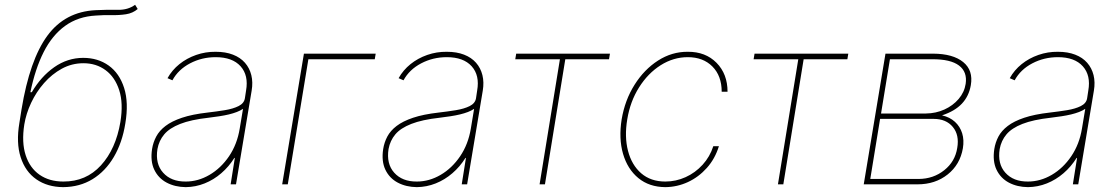

<svg xmlns="http://www.w3.org/2000/svg" viewBox="-20 -770 4666 802"><path d="M544.4 -750 555.2 -732.4Q534.7 -714.8 505.9 -710.4Q477.1 -706.1 445.1 -706.8Q413.1 -707.5 381.3 -705.1Q306.2 -701.2 252 -661.9Q197.8 -622.6 162.4 -552.5Q127 -482.4 106.9 -384.8H112.8Q150.9 -450.2 206.5 -489.3Q262.2 -528.3 327.6 -528.3Q389.2 -528.3 434.1 -496.1Q479 -463.9 498.5 -402.6Q518.1 -341.3 503.4 -253.9Q490.7 -174.3 455.6 -114.5Q420.4 -54.7 366.7 -21.7Q313 11.2 243.7 11.7Q178.2 11.2 132.1 -20.8Q85.9 -52.7 66.4 -113Q46.9 -173.3 61 -256.8L69.8 -312.5Q104 -520 177.7 -620.6Q251.5 -721.2 379.4 -727.5Q430.2 -730 472.2 -729Q514.2 -728 544.4 -750ZM244.6 -11.7Q339.4 -11.2 401.6 -79.3Q463.9 -147.5 482.9 -260.7Q495.6 -338.4 478 -393.1Q460.4 -447.8 421.1 -476.8Q381.8 -505.9 328.6 -505.9Q280.3 -505.9 238.5 -483.2Q196.8 -460.4 164.1 -423.1Q131.3 -385.7 110.1 -340.6Q88.9 -295.4 81.5 -250Q69.8 -175.3 87.2 -121.8Q104.5 -68.4 145.3 -40Q186 -11.7 244.6 -11.7Z M755.9 11.7Q710.9 11.2 676.3 -7.1Q641.6 -25.4 624.5 -61Q607.4 -96.7 615.2 -147.5Q619.6 -175.3 632.6 -199.7Q645.5 -224.1 671.4 -243.9Q697.3 -263.7 740 -278.1Q782.7 -292.5 846.7 -299.8Q884.8 -304.2 919.2 -309.8Q953.6 -315.4 976.6 -326.9Q999.5 -338.4 1002.9 -359.4L1007.8 -391.6Q1019 -455.1 984.9 -493.2Q950.7 -531.2 880.9 -531.2Q823.2 -531.2 773.9 -505.4Q724.6 -479.5 700.2 -434.6L679.7 -443.4Q698.7 -477.5 729.5 -502.2Q760.3 -526.9 799.3 -540.5Q838.4 -554.2 880.9 -553.7Q922.4 -553.7 953.1 -541.7Q983.9 -529.8 1003.2 -507.8Q1022.5 -485.8 1029.8 -456.1Q1037.1 -426.3 1031.2 -391.6L965.8 0H943.4L960.9 -110.4H959Q936 -73.7 904.3 -46.4Q872.6 -19 834.7 -3.9Q796.9 11.2 755.9 11.7ZM755.9 -11.7Q807.6 -11.7 855.2 -39.6Q902.8 -67.4 936.8 -117.4Q970.7 -167.5 981.4 -233.4L995.1 -315.4Q984.4 -308.1 969.2 -302.2Q954.1 -296.4 935.8 -292Q917.5 -287.6 896.2 -284.4Q875 -281.2 851.6 -278.3Q777.3 -270 732.7 -252.4Q688 -234.9 666 -208.7Q644 -182.6 637.7 -147.5Q627.9 -85.9 661.4 -48.6Q694.8 -11.2 755.9 -11.7Z M1549.3 -545.9 1545.4 -522.5H1268.1L1182.1 0H1158.7L1249.5 -545.9Z M1721.2 11.7Q1676.3 11.2 1641.6 -7.1Q1606.9 -25.4 1589.8 -61Q1572.8 -96.7 1580.6 -147.5Q1585 -175.3 1597.9 -199.7Q1610.8 -224.1 1636.7 -243.9Q1662.6 -263.7 1705.3 -278.1Q1748 -292.5 1812 -299.8Q1850.1 -304.2 1884.5 -309.8Q1918.9 -315.4 1941.9 -326.9Q1964.8 -338.4 1968.3 -359.4L1973.1 -391.6Q1984.4 -455.1 1950.2 -493.2Q1916 -531.2 1846.2 -531.2Q1788.6 -531.2 1739.3 -505.4Q1689.9 -479.5 1665.5 -434.6L1645 -443.4Q1664.1 -477.5 1694.8 -502.2Q1725.6 -526.9 1764.6 -540.5Q1803.7 -554.2 1846.2 -553.7Q1887.7 -553.7 1918.5 -541.7Q1949.2 -529.8 1968.5 -507.8Q1987.8 -485.8 1995.1 -456.1Q2002.4 -426.3 1996.6 -391.6L1931.2 0H1908.7L1926.3 -110.4H1924.3Q1901.4 -73.7 1869.6 -46.4Q1837.9 -19 1800 -3.9Q1762.2 11.2 1721.2 11.7ZM1721.2 -11.7Q1772.9 -11.7 1820.6 -39.6Q1868.2 -67.4 1902.1 -117.4Q1936 -167.5 1946.8 -233.4L1960.4 -315.4Q1949.7 -308.1 1934.6 -302.2Q1919.4 -296.4 1901.1 -292Q1882.8 -287.6 1861.6 -284.4Q1840.3 -281.2 1816.9 -278.3Q1742.7 -270 1698 -252.4Q1653.3 -234.9 1631.3 -208.7Q1609.4 -182.6 1603 -147.5Q1593.3 -85.9 1626.7 -48.6Q1660.2 -11.2 1721.2 -11.7Z M2132.3 -522.5 2136.2 -545.9H2527.8L2523.9 -522.5H2341.3L2256.3 0H2233.9L2318.8 -522.5Z M2759.3 11.7Q2691.9 11.2 2646.5 -26.1Q2601.1 -63.5 2582.5 -127.4Q2564 -191.4 2576.7 -271.5Q2590.3 -352.1 2630.6 -416Q2670.9 -480 2728.8 -517.1Q2786.6 -554.2 2853 -553.7Q2927.2 -554.2 2973.1 -507.6Q3019 -460.9 3019 -386.7H2994.6Q2994.6 -453.1 2955.8 -492.2Q2917 -531.2 2853 -531.2Q2793 -531.2 2739.7 -497.6Q2686.5 -463.9 2649.4 -405Q2612.3 -346.2 2600.1 -271.5Q2587.9 -198.7 2603.3 -139.6Q2618.7 -80.6 2658.4 -46.1Q2698.2 -11.7 2759.3 -11.7Q2803.2 -11.7 2843.8 -30Q2884.3 -48.3 2914.8 -81.8Q2945.3 -115.2 2959.5 -159.2H2982.9Q2966.8 -106.9 2932.6 -68.6Q2898.4 -30.3 2853.5 -9.5Q2808.6 11.2 2759.3 11.7Z M3127.9 -522.5 3131.8 -545.9H3523.4L3519.5 -522.5H3336.9L3252 0H3229.5L3314.5 -522.5Z M3587.9 0 3678.7 -545.9H3877.9Q3960.9 -545.4 4003.4 -510.7Q4045.9 -476.1 4035.2 -414.1Q4027.3 -368.2 3997.8 -336.9Q3968.3 -305.7 3915 -288.1Q3947.3 -280.8 3968.8 -261.2Q3990.2 -241.7 3999 -213.4Q4007.8 -185.1 4002 -150.4Q3990.2 -82.5 3938.5 -41.3Q3886.7 0 3812.5 0ZM3615.2 -22.5H3817.4Q3878.9 -22.9 3924.3 -59.1Q3969.7 -95.2 3978.5 -152.3Q3987.8 -206.1 3960 -239.7Q3932.1 -273.4 3879.9 -273.4H3656.2ZM3660.2 -295.9H3847.7Q3889.2 -296.4 3924.8 -312.5Q3960.4 -328.6 3984.4 -356.7Q4008.3 -384.8 4013.7 -419.9Q4021 -469.7 3985.8 -496.3Q3950.7 -522.9 3874 -522.5H3697.3Z M4273.9 11.7Q4229 11.2 4194.3 -7.1Q4159.7 -25.4 4142.6 -61Q4125.5 -96.7 4133.3 -147.5Q4137.7 -175.3 4150.6 -199.7Q4163.6 -224.1 4189.5 -243.9Q4215.3 -263.7 4258.1 -278.1Q4300.8 -292.5 4364.7 -299.8Q4402.8 -304.2 4437.3 -309.8Q4471.7 -315.4 4494.6 -326.9Q4517.6 -338.4 4521 -359.4L4525.9 -391.6Q4537.1 -455.1 4502.9 -493.2Q4468.8 -531.2 4398.9 -531.2Q4341.3 -531.2 4292 -505.4Q4242.7 -479.5 4218.3 -434.6L4197.8 -443.4Q4216.8 -477.5 4247.6 -502.2Q4278.3 -526.9 4317.4 -540.5Q4356.4 -554.2 4398.9 -553.7Q4440.4 -553.7 4471.2 -541.7Q4502 -529.8 4521.2 -507.8Q4540.5 -485.8 4547.9 -456.1Q4555.2 -426.3 4549.3 -391.6L4483.9 0H4461.4L4479 -110.4H4477.1Q4454.1 -73.7 4422.4 -46.4Q4390.6 -19 4352.8 -3.9Q4314.9 11.2 4273.9 11.7ZM4273.9 -11.7Q4325.7 -11.7 4373.3 -39.6Q4420.9 -67.4 4454.8 -117.4Q4488.8 -167.5 4499.5 -233.4L4513.2 -315.4Q4502.4 -308.1 4487.3 -302.2Q4472.2 -296.4 4453.9 -292Q4435.5 -287.6 4414.3 -284.4Q4393.1 -281.2 4369.6 -278.3Q4295.4 -270 4250.7 -252.4Q4206.1 -234.9 4184.1 -208.7Q4162.1 -182.6 4155.8 -147.5Q4146 -85.9 4179.4 -48.6Q4212.9 -11.2 4273.9 -11.7Z"/></svg>

Font: Inter Tight Thin
Style: Italic
Weight: 250
Italic angle: -9.39999°
Designer: Rasmus Andersson
Foundry: rsms
Version: Version 3.004